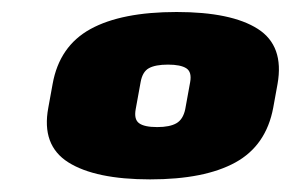

<svg xmlns="http://www.w3.org/2000/svg" viewBox="-20 -704 473 312"><path d="M224 -412.5Q312.5 -412.5 362.5 -440Q412.5 -467.5 424 -529L431 -567.5Q442 -629.5 399 -657Q356 -684.5 267 -684.5Q177.5 -684.5 127 -656.8Q76.5 -629 65.5 -567.5L58.5 -529Q47 -468 91 -440.2Q135 -412.5 224 -412.5ZM235.5 -497.5Q214.5 -497.5 206 -503.8Q197.5 -510 200.5 -526.5L208.5 -570.5Q211.5 -587.5 222 -593.2Q232.5 -599 253 -599Q273.5 -599 282.8 -593Q292 -587 289 -570.5L281 -526.5Q277.5 -510 266.8 -503.8Q256 -497.5 235.5 -497.5Z"/></svg>

Font: Anybody UltraCondensed Thin Black
Style: Italic
Weight: 900
Italic angle: -10°
Version: Version 1.111